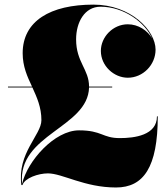

<svg xmlns="http://www.w3.org/2000/svg" viewBox="-20 -780 726 830"><path d="M78 -550C78 -492.5 98 -449 118.5 -405.5H14.5V-402H120C139.5 -359 159 -316.5 159 -260.5C159 -196.5 53.5 -118.5 72.5 20H77C87 -10.5 146 -30.5 187 -30.5C250 -30.5 345 30.5 481.5 30.5C600.5 30.5 662 -57 662 -277H658.5C658.5 -195 561 -183 498 -183C422 -183 421.5 -216.5 321.5 -216.5C215.5 -216.5 98.5 -84 75.5 14.5C54.5 -199.5 360.5 -227 365 -402H465V-405.5H365C365 -480.5 309 -511 309 -610C309 -684 346 -751 414.5 -751C516 -751 607 -683 638 -613.5C617.5 -648.5 577.5 -675 532.5 -675C468 -675 416 -620 416 -560C416 -495 472.5 -444 532.5 -444C598 -444 652.5 -499.5 652.5 -565.5C652.5 -647.5 546 -760 384 -760C198 -760 78 -689.5 78 -550Z"/></svg>

Font: Bodoni* 48pt Fatface
Style: Regular
Weight: 900
Version: Version 2.3